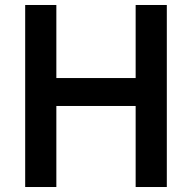

<svg xmlns="http://www.w3.org/2000/svg" viewBox="-20 -750 770 770"><path d="M524 0V-730H649V0ZM81 0V-730H206V0ZM143 -325V-437H587V-325Z"/></svg>

Font: M PLUS 2 SemiBold
Style: Regular
Weight: 600
Designer: Coji Morishita
Foundry: UNDERFOREST DESIGN
Version: Version 1.001